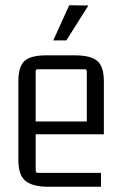

<svg xmlns="http://www.w3.org/2000/svg" viewBox="-20 -707 459 732"><path d="M365 5H164Q105 5 77.5 -17Q50 -39 50 -97V-396Q50 -454 74 -475Q98 -496 156 -496H266Q325 -496 350.5 -475Q376 -454 376 -396V-195H107V-244H311V-435Q311 -443 303 -443H124Q116 -443 116 -435V-57Q116 -48 124 -48H365ZM183 -553H233L317 -686L244 -687Z"/></svg>

Font: Gemunu Libre ExtraLight Light
Style: Regular
Weight: 300
Version: Version 1.100